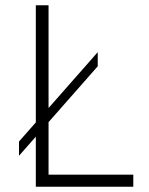

<svg xmlns="http://www.w3.org/2000/svg" viewBox="-20 -710 566 730"><path d="M164.6 -45.9H486.8V0H116.2V-190.4L52.2 -117.7V-171.9L116.2 -244.6V-689.9H164.6V-299.3L351.6 -511.7V-458L164.6 -245.6Z"/></svg>

Font: HK Grotesk Light Legacy
Style: Regular
Weight: 300
Designer: Alfredo Marco Pradil
Foundry: Hanken Design Co.
Version: Version 2.022;PS 002.022;hotconv 1.0.88;makeotf.lib2.5.64775